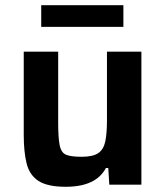

<svg xmlns="http://www.w3.org/2000/svg" viewBox="-20 -708 633 736"><path d="M232 8Q162 8 127.5 -14.5Q93 -37 82 -81.5Q71 -126 71 -191V-510H203V-240Q203 -178 209 -150Q215 -122 234 -114.5Q253 -107 293 -107Q336 -107 356.5 -121Q377 -135 383.5 -165.5Q390 -196 390 -246V-510H522V0H399L395 -64H386Q348 8 232 8ZM138 -605V-688H453V-605Z"/></svg>

Font: Saira SemiBold
Style: Regular
Weight: 600
Designer: Hector Gatti with collaboration of the Omnibus-Type team
Foundry: Omnibus-Type
Version: Version 1.100; ttfautohint (v1.8.3)